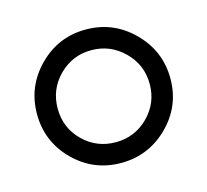

<svg xmlns="http://www.w3.org/2000/svg" viewBox="-67 -914 581 538"><g transform="rotate(-15 223.5 -644.5)"><path d="M86.5 -507.5Q30 -564 30 -644Q30 -724 86.5 -781Q143 -838 223 -838Q303 -838 360 -781Q417 -724 417 -644Q417 -564 360 -507.5Q303 -451 223 -451Q143 -451 86.5 -507.5ZM129 -739Q90 -700 90 -644Q90 -588 129 -549.5Q168 -511 223.5 -511Q279 -511 318 -550Q357 -589 357 -644.5Q357 -700 317.5 -739Q278 -778 223 -778Q168 -778 129 -739Z"/></g></svg>

Font: Diplomata
Style: Regular
Weight: 400
Width: 7
Designer: Eduardo Rodriguez Tunni
Foundry: Eduardo Rodriguez Tunni
Version: Version 1.001